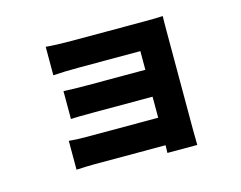

<svg xmlns="http://www.w3.org/2000/svg" viewBox="-93 -717 1185 944"><g transform="rotate(-15 500.0 -244.5)"><path d="M801 9 802 85H650L651 46H285Q248 46 197 49V-98Q231 -94 286 -94H651V-201H356Q261 -201 235 -199V-341Q280 -338 356 -338H651V-433H343Q263 -433 207 -429V-574Q257 -569 343 -569H717Q768 -569 802 -571Q801 -556 801 -494Z"/></g></svg>

Font: KaiGen Gothic KR Heavy
Style: Heavy
Weight: 900
Designer: Ryoko NISHIZUKA  (kana & ideographs); Paul D. Hunt (Latin, Greek & Cyrillic); Wenlong ZHANG  (bopomofo); Sandoll Communi
Foundry: Adobe Systems Incorporated
Version: Version 1.002 March 28, 2018